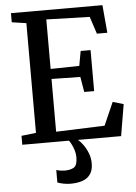

<svg xmlns="http://www.w3.org/2000/svg" viewBox="-63 -791 763 1080"><g transform="rotate(-5 318.0 -250.5)"><path d="M122 -60V-679.5L40.5 -691.5V-743H557L571 -586H512L480 -683.5L235.5 -690.5V-411L397.5 -414L412.5 -497H468.5V-265.5H412.5L398 -351.5L235.5 -354.5V-56.5L510 -66.5L567 -196L627.5 -178L597.5 0H39.5V-50.5ZM290.5 242Q271.5 242 251.2 238Q231 234 217.5 228.5V158Q228 161.5 241.8 163.5Q255.5 165.5 262.5 165.5Q298.5 165.5 317.5 153.2Q336.5 141 336.5 95.5Q336.5 75.5 330.2 55.8Q324 36 316 21Q308 6 303 0H335.5H354Q365 8.5 380.8 29.2Q396.5 50 408.2 79Q420 108 419.5 140Q419 177 403.2 199.5Q387.5 222 359 232Q330.5 242 290.5 242Z"/></g></svg>

Font: Merriweather 20pt Medium
Style: Regular
Weight: 500
Version: Version 2.100